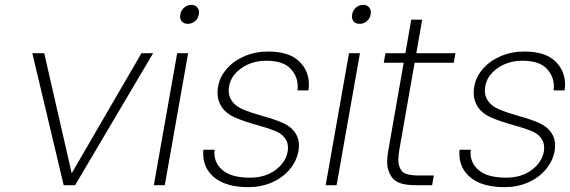

<svg xmlns="http://www.w3.org/2000/svg" viewBox="-20 -762 2345 790"><path d="M275 -49 562 -543H610L289 0H242L113 -543H162Z M753 -664Q737 -664 729 -673Q721 -682 721 -694Q721 -699 722 -703Q725 -720 738 -731Q751 -742 767 -742Q783 -742 791 -732.5Q799 -723 799 -711Q799 -707 798 -703Q795 -685 782 -674.5Q769 -664 753 -664ZM754 -543 658 0H613L709 -543Z M1003 8Q912 8 864 -30Q816 -68 816 -131Q816 -138 817 -146H863Q862 -140 862 -134Q862 -89 898 -60Q934 -31 1009 -31Q1071 -31 1113.5 -62.5Q1156 -94 1164 -140Q1165 -148 1165 -155Q1165 -177 1151.5 -195Q1138 -213 1110.5 -224Q1083 -235 1036 -248Q979 -264 944.5 -279.5Q910 -295 892.5 -321.5Q875 -348 875 -379Q875 -393 878 -409Q885 -447 913.5 -479.5Q942 -512 986.5 -531Q1031 -550 1083 -550Q1168 -550 1209.5 -511Q1251 -472 1251 -414Q1251 -403 1249 -390H1204Q1205 -398 1205 -406Q1205 -449 1174.5 -480.5Q1144 -512 1075 -512Q1017 -512 974 -482Q931 -452 923 -409Q921 -398 921 -388Q921 -364 936 -344Q951 -324 980.5 -311.5Q1010 -299 1059 -285Q1114 -270 1145.5 -255.5Q1177 -241 1193.5 -217.5Q1210 -194 1210 -165Q1210 -153 1208 -140Q1200 -98 1171 -64Q1142 -30 1098 -11Q1054 8 1003 8Z M1460 -664Q1444 -664 1436 -673Q1428 -682 1428 -694Q1428 -699 1429 -703Q1432 -720 1445 -731Q1458 -742 1474 -742Q1490 -742 1498 -732.5Q1506 -723 1506 -711Q1506 -707 1505 -703Q1502 -685 1489 -674.5Q1476 -664 1460 -664ZM1461 -543 1365 0H1320L1416 -543Z M1686 -504 1623 -145Q1619 -122 1619 -105Q1619 -76 1633.5 -58Q1648 -40 1704 -40H1765L1758 0H1690Q1619 0 1596 -28Q1573 -56 1573 -97Q1573 -119 1578 -145L1641 -504H1559L1566 -543H1648L1672 -681H1717L1693 -543H1854L1847 -504Z M2057 8Q1966 8 1918 -30Q1870 -68 1870 -131Q1870 -138 1871 -146H1917Q1916 -140 1916 -134Q1916 -89 1952 -60Q1988 -31 2063 -31Q2125 -31 2167.5 -62.5Q2210 -94 2218 -140Q2219 -148 2219 -155Q2219 -177 2205.5 -195Q2192 -213 2164.5 -224Q2137 -235 2090 -248Q2033 -264 1998.5 -279.5Q1964 -295 1946.5 -321.5Q1929 -348 1929 -379Q1929 -393 1932 -409Q1939 -447 1967.5 -479.5Q1996 -512 2040.5 -531Q2085 -550 2137 -550Q2222 -550 2263.5 -511Q2305 -472 2305 -414Q2305 -403 2303 -390H2258Q2259 -398 2259 -406Q2259 -449 2228.5 -480.5Q2198 -512 2129 -512Q2071 -512 2028 -482Q1985 -452 1977 -409Q1975 -398 1975 -388Q1975 -364 1990 -344Q2005 -324 2034.5 -311.5Q2064 -299 2113 -285Q2168 -270 2199.5 -255.5Q2231 -241 2247.5 -217.5Q2264 -194 2264 -165Q2264 -153 2262 -140Q2254 -98 2225 -64Q2196 -30 2152 -11Q2108 8 2057 8Z"/></svg>

Font: Fz Poppins ExtLt
Style: Italic
Weight: 200
Italic angle: -10°
Designer: Ninad Kale (Devanagari), Jonny Pinhorn (Latin)
Foundry: Indian Type Foundry
Version: Vit hóa bi Vntype.Com & FontZin.Com